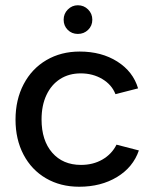

<svg xmlns="http://www.w3.org/2000/svg" viewBox="-20 -703 576 730"><path d="M39 -248Q39 -324 70 -383Q101 -442 156.5 -474.5Q212 -507 283 -507Q366 -507 426 -469Q486 -431 505 -367L419 -345Q405 -381 369 -402.5Q333 -424 287 -424Q242 -424 208.5 -402.5Q175 -381 156.5 -341.5Q138 -302 138 -249Q138 -169 178.5 -122.5Q219 -76 288 -76Q334 -76 369.5 -96.5Q405 -117 423 -153L508 -131Q486 -67 425 -30Q364 7 281 7Q210 7 155 -25Q100 -57 69.5 -115Q39 -173 39 -248ZM222 -628Q222 -651 238 -667Q254 -683 276 -683Q299 -683 315 -667Q331 -651 331 -628Q331 -605 315 -589.5Q299 -574 276 -574Q253 -574 237.5 -589.5Q222 -605 222 -628Z"/></svg>

Font: AF Albert Sans Medium
Style: Regular
Weight: 500
Designer: Andreas Rasmussen
Foundry: a.Foundry
Version: Version 1.300;Glyphs 3.2 (3231)